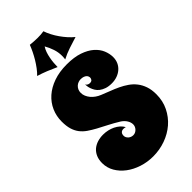

<svg xmlns="http://www.w3.org/2000/svg" viewBox="-305 -1049 1172 1172"><g transform="rotate(-45 281.5 -462.5)"><path d="M523.9 -557.1Q523.9 -532.7 514.9 -512.9Q505.9 -493.2 489.7 -479Q473.6 -464.8 451.9 -457Q430.2 -449.2 404.8 -449.2Q377 -449.2 357.2 -456.1Q337.4 -462.9 324 -473.4Q310.5 -483.9 302.7 -496.8Q294.9 -509.8 290.8 -522Q286.6 -534.2 285.4 -544.4Q284.2 -554.7 284.2 -560.1Q290 -550.3 297.9 -547.6Q305.7 -544.9 311 -544.9Q324.7 -544.9 330.3 -552.2Q335.9 -559.6 335.9 -567.9Q335.9 -573.2 333.7 -579.1Q331.5 -585 325.9 -590.1Q320.3 -595.2 310.8 -598.6Q301.3 -602.1 287.1 -602.1Q277.3 -602.1 267.1 -598.4Q256.8 -594.7 248.3 -587.2Q239.7 -579.6 234.4 -568.4Q229 -557.1 229 -542Q229 -527.3 235.1 -512.9Q241.2 -498.5 251.7 -485.8Q262.2 -473.1 276.6 -462.9Q291 -452.6 308.1 -445.8Q335 -434.6 363.5 -423.8Q392.1 -413.1 418.9 -400.4Q445.8 -387.7 469.5 -371.3Q493.2 -355 511 -332.5Q528.8 -310.1 539.3 -280Q549.8 -250 549.8 -210Q549.8 -152.8 526.6 -105.7Q503.4 -58.6 464.6 -25.1Q425.8 8.3 374.8 26.6Q323.7 44.9 268.1 44.9Q217.8 44.9 172.4 30Q127 15.1 92.8 -10.7Q58.6 -36.6 38.3 -71.5Q18.1 -106.4 18.1 -147Q18.1 -176.8 27.8 -199.2Q37.6 -221.7 54.9 -236.6Q72.3 -251.5 95.5 -258.8Q118.7 -266.1 145 -266.1Q165.5 -266.1 185.3 -261.7Q205.1 -257.3 222.4 -248.8Q239.7 -240.2 253.7 -228Q267.6 -215.8 275.9 -200.2Q265.6 -203.1 257.8 -203.1Q244.6 -203.1 236.8 -195.3Q229 -187.5 229 -171.9Q229 -163.6 232.9 -156.5Q236.8 -149.4 242.9 -144Q249 -138.7 257.1 -135.7Q265.1 -132.8 273.9 -132.8Q283.7 -132.8 292 -137Q300.3 -141.1 306.6 -147.9Q313 -154.8 316.4 -163.1Q319.8 -171.4 319.8 -180.2Q319.8 -197.3 309.3 -214.8Q298.8 -232.4 278.8 -246.1Q240.7 -269.5 207 -286.6Q173.3 -303.7 145 -319.1Q116.7 -334.5 94 -350.1Q71.3 -365.7 55.4 -386.2Q39.6 -406.7 31.2 -434.3Q22.9 -461.9 22.9 -501Q22.9 -547.9 41 -588.9Q59.1 -629.9 93.5 -660.4Q127.9 -690.9 177.7 -708.5Q227.5 -726.1 291 -726.1Q355 -726.1 399.4 -710.7Q443.8 -695.3 471.4 -670.9Q499 -646.5 511.5 -616.5Q523.9 -586.4 523.9 -557.1ZM447.8 -806.2Q412.6 -795.4 375.7 -783.2Q338.9 -771 306.6 -753.9Q307.6 -761.7 308.1 -769Q308.6 -776.4 308.6 -783.7Q308.6 -814 298.8 -843.3Q289.1 -872.6 273.9 -898.9Q264.2 -884.3 257.8 -866Q251.5 -847.7 247.8 -828.1Q244.1 -808.6 242.4 -789.6Q240.7 -770.5 240.7 -753.9Q210 -768.1 178 -781Q146 -793.9 113.8 -803.7Q129.9 -818.8 145 -839.1Q160.2 -859.4 173.6 -881.6Q187 -903.8 198 -926.5Q209 -949.2 216.8 -969.7Q232.4 -968.3 248.3 -967Q264.2 -965.8 280.8 -965.8Q293.5 -965.8 307.4 -966.6Q321.3 -967.3 334 -969.7Q341.3 -947.8 353.3 -924.8Q365.2 -901.9 380.4 -880.4Q395.5 -858.9 412.6 -839.8Q429.7 -820.8 447.8 -806.2Z"/></g></svg>

Font: Spicy Rice
Style: Regular
Weight: 400
Version: Version 1.000